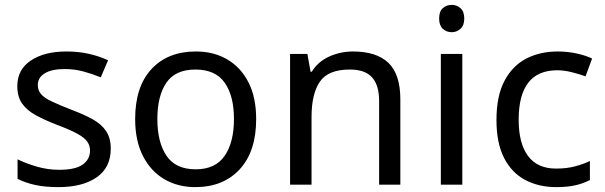

<svg xmlns="http://www.w3.org/2000/svg" viewBox="-20 -757 2480 787"><path d="M434 -148Q434 -70 376 -30Q318 10 220 10Q164 10 123.5 1Q83 -8 52 -24V-104Q84 -88 129.5 -74.5Q175 -61 222 -61Q289 -61 319 -82.5Q349 -104 349 -140Q349 -160 338 -176Q327 -192 298.5 -208Q270 -224 217 -244Q165 -264 128 -284Q91 -304 71 -332Q51 -360 51 -404Q51 -472 106.5 -509Q162 -546 252 -546Q301 -546 343.5 -536.5Q386 -527 423 -510L393 -440Q359 -454 322 -464Q285 -474 246 -474Q192 -474 163.5 -456.5Q135 -439 135 -409Q135 -387 148 -371.5Q161 -356 191.5 -341.5Q222 -327 273 -307Q324 -288 360 -268Q396 -248 415 -219.5Q434 -191 434 -148Z M1030 -269Q1030 -136 962.5 -63Q895 10 780 10Q709 10 653.5 -22.5Q598 -55 566 -117.5Q534 -180 534 -269Q534 -402 601 -474Q668 -546 783 -546Q856 -546 911.5 -513.5Q967 -481 998.5 -419.5Q1030 -358 1030 -269ZM625 -269Q625 -174 662.5 -118.5Q700 -63 782 -63Q863 -63 901 -118.5Q939 -174 939 -269Q939 -364 901 -418Q863 -472 781 -472Q699 -472 662 -418Q625 -364 625 -269Z M1427 -546Q1523 -546 1572 -499.5Q1621 -453 1621 -349V0H1534V-343Q1534 -408 1505 -440Q1476 -472 1414 -472Q1325 -472 1291 -422Q1257 -372 1257 -278V0H1169V-536H1240L1253 -463H1258Q1284 -505 1330 -525.5Q1376 -546 1427 -546Z M1875 -536V0H1787V-536ZM1832 -737Q1852 -737 1867.5 -723.5Q1883 -710 1883 -681Q1883 -653 1867.5 -639Q1852 -625 1832 -625Q1810 -625 1795 -639Q1780 -653 1780 -681Q1780 -710 1795 -723.5Q1810 -737 1832 -737Z M2260 10Q2189 10 2133.5 -19Q2078 -48 2046.5 -109Q2015 -170 2015 -265Q2015 -364 2048 -426Q2081 -488 2137.5 -517Q2194 -546 2266 -546Q2307 -546 2345 -537.5Q2383 -529 2407 -517L2380 -444Q2356 -453 2324 -461Q2292 -469 2264 -469Q2106 -469 2106 -266Q2106 -169 2144.5 -117.5Q2183 -66 2259 -66Q2303 -66 2336.5 -75Q2370 -84 2398 -97V-19Q2371 -5 2338.5 2.5Q2306 10 2260 10Z"/></svg>

Font: Noto Sans Sora Sompeng
Style: Regular
Weight: 400
Designer: Monotype Design Team. David Williams.
Foundry: Monotype Imaging Inc.
Version: Version 2.101